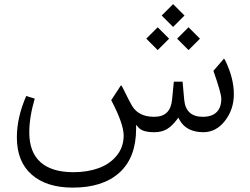

<svg xmlns="http://www.w3.org/2000/svg" viewBox="-20 -628 1187 912"><path d="M802.2 -608.4 856.4 -554.2 802.2 -500 748 -554.2ZM875.5 -498.5 929.7 -444.3 875.5 -390.1 821.3 -444.3ZM729 -498.5 783.2 -444.3 729 -390.1 674.8 -444.3ZM943.4 -73.2Q986.3 -73.2 1008.8 -95.2Q1031.2 -117.2 1031.2 -159.2Q1030.8 -186 993.7 -291.5L1043.9 -349.6Q1046.9 -347.2 1050.3 -339.8Q1090.8 -256.8 1090.8 -180.2Q1090.8 -108.9 1049.1 -54.7Q1007.3 -0.5 946.8 0Q864.7 0 832.5 -59.1L827.1 -69.3L820.3 -60.1Q796.4 -28.3 772 -14.2Q747.6 0 712.9 0Q658.2 0 639.2 -21L626.5 -35.2V-16.1Q626.5 120.1 547.6 191.7Q468.8 263.2 325.7 263.2Q201.7 263.2 130.9 201.7Q60.1 140.1 60.1 24.4Q60.1 -70.3 104.5 -171.9L145 -159.7Q119.1 -71.3 119.1 1Q119.1 94.7 172.4 142.3Q225.6 189.9 329.1 189.9Q395 189.9 448.2 170.7Q501.5 151.4 534.4 111.1Q567.4 70.8 567.4 15.6Q567.4 -39.6 508.3 -152.3L553.2 -220.7Q554.2 -222.7 555.2 -223.1Q559.1 -220.2 564.9 -207.5Q592.8 -149.9 607.4 -125Q638.7 -73.2 711.9 -73.2Q752 -73.2 772.7 -93.8Q793.5 -114.3 797.4 -154.8L805.7 -240.2H847.2L855 -154.3Q862.3 -73.2 943.4 -73.2Z"/></svg>

Font: Sahel Light FD
Style: Light-FD
Weight: 300
Foundry: Saber Rastikerdar (saber.rastikerdar@gmail.com)
Version: Version 3.3.0